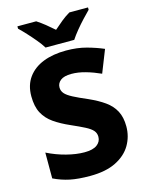

<svg xmlns="http://www.w3.org/2000/svg" viewBox="-137 -1013 844 1106"><g transform="rotate(-15 285.5 -460.5)"><path d="M535 -212Q535 -152 505.5 -101.5Q476 -51 415 -20.5Q354 10 260 10Q190 10 141.5 0Q93 -10 45 -33V-187Q99 -160 157 -145Q215 -130 264 -130Q315 -130 339.5 -148.5Q364 -167 364 -196Q364 -218 350.5 -233.5Q337 -249 307 -264.5Q277 -280 227 -302Q172 -326 132.5 -353.5Q93 -381 72 -420.5Q51 -460 51 -521Q51 -587 84 -632.5Q117 -678 175.5 -701Q234 -724 312 -724Q379 -724 433.5 -709Q488 -694 532 -675L479 -541Q435 -561 391 -573.5Q347 -586 307 -586Q263 -586 242 -569.5Q221 -553 221 -528Q221 -507 234.5 -491.5Q248 -476 279.5 -459.5Q311 -443 365 -420Q419 -396 457 -369Q495 -342 515 -304.5Q535 -267 535 -212ZM203 -771Q189 -794 166.5 -821Q144 -848 120.5 -873.5Q97 -899 78 -917V-931H190Q216 -914 239 -895.5Q262 -877 288 -854Q314 -877 338 -896.5Q362 -916 388 -931H499V-917Q482 -900 458 -874.5Q434 -849 411.5 -821.5Q389 -794 374 -771Z"/></g></svg>

Font: Noto Sans Thai Looped ExtraBold
Style: Regular
Weight: 800
Designer: Sasikarn Vongin, Ben Mitchell
Foundry: The Fontpad Ltd
Version: Version 1.001; ttfautohint (v1.8.4.7-5d5b)